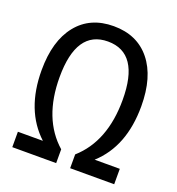

<svg xmlns="http://www.w3.org/2000/svg" viewBox="-132 -831 863 938"><g transform="rotate(20 300.0 -362.5)"><path d="M264.2 -71.8V0H36.1V-80.1H166Q42 -194.8 42 -402.8Q42 -555.2 110.4 -640.1Q178.7 -725.1 300.8 -725.1Q422.9 -725.1 491.5 -640.1Q560.1 -555.2 560.1 -402.8Q560.1 -193.4 435.1 -80.1H565.9V0H336.9V-71.8Q463.9 -184.6 463.9 -400.9Q463.9 -645 299.8 -645Q136.2 -645 136.2 -400.9Q136.2 -184.6 264.2 -71.8Z"/></g></svg>

Font: WenQuanYi Micro Hei Mono
Style: Regular
Weight: 400
Foundry: Ascender Corporation
Version: Version 0.2.0-beta